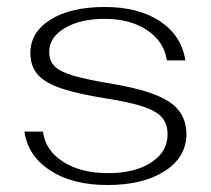

<svg xmlns="http://www.w3.org/2000/svg" viewBox="-20 -520 604 550"><path d="M50 -143H103Q110 -89 161 -56.5Q212 -24 290 -24Q366 -24 413 -54.5Q460 -85 460 -135Q460 -165 444 -183.5Q428 -202 390.5 -214.5Q353 -227 284 -238Q202 -251 155 -267Q108 -283 87.5 -307Q67 -331 67 -368Q67 -428 125 -464Q183 -500 280 -500Q377 -500 438.5 -459Q500 -418 511 -347H458Q450 -401 401.5 -433.5Q353 -466 280 -466Q210 -466 165.5 -439.5Q121 -413 121 -372Q121 -346 136 -330.5Q151 -315 189.5 -303.5Q228 -292 306 -279Q418 -260 466 -227.5Q514 -195 514 -136Q514 -70 452 -30Q390 10 288 10Q188 10 124 -31.5Q60 -73 50 -143Z"/></svg>

Font: Fahkwang ExtraLight
Style: Regular
Weight: 275
Designer: Suppakit Chalermlarp | Katatrad Co.,Ltd.
Foundry: Cadson Demak Co.,Ltd.
Version: Version 1.000; ttfautohint (v1.6)